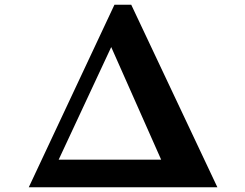

<svg xmlns="http://www.w3.org/2000/svg" viewBox="-20 -795 1040 815"><path d="M465.8 -774.9H537.1L902.8 0H102.1ZM452.1 -595.2 229 -117.2H664.1Z"/></svg>

Font: BIZ UDMincho
Style: Bold
Weight: 700
Monospace: yes
Designer: TypeBank Co., Ltd.
Foundry: Morisawa Inc.
Version: Version 1.06